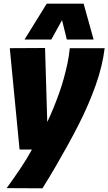

<svg xmlns="http://www.w3.org/2000/svg" viewBox="-20 -809 587 1040"><path d="M358 -548H547Q541 -500 529 -450Q517 -400 498.5 -348Q480 -296 457 -242.5Q434 -189 406 -134Q378 -79 346.5 -22Q315 35 281 93.5Q247 152 210 211L16 210Q59 151 93 100Q127 49 153 1H86L33 -548L224 -549L236 -148Q255 -188 271 -227.5Q287 -267 301 -306.5Q315 -346 326 -386Q337 -426 345.5 -466Q354 -506 358 -548ZM113 -595 233 -789H433L487 -595H342L316 -700L258 -595Z"/></svg>

Font: Georama ExtraCondensed Thin ExtraBold
Style: Italic
Weight: 800
Italic angle: -9°
Version: Version 1.001